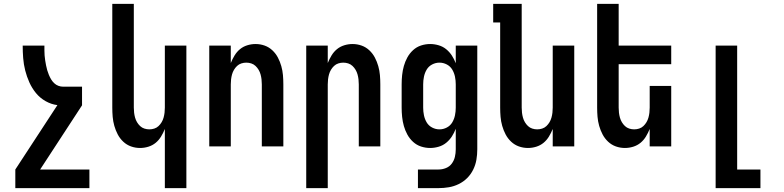

<svg xmlns="http://www.w3.org/2000/svg" viewBox="-20 -755 4040 990"><path d="M59 215V119L276 -213Q244 -217 215 -233.5Q186 -250 165.5 -275Q145 -300 131.5 -330Q118 -360 110 -391.5Q102 -423 99.5 -455.5Q97 -488 97 -520H209Q209 -507 209 -494.5Q209 -482 210 -469Q211 -456 213 -443.5Q215 -431 217.5 -418Q220 -405 223.5 -393Q227 -381 232 -369Q237 -357 243.5 -346Q250 -335 259.5 -326Q269 -317 281 -312.5Q293 -308 306 -308H403V-212L187 119H441V215Z M830 215V-90Q822 -70 810.5 -51Q799 -32 782.5 -18.5Q766 -5 745 1.5Q724 8 702 8Q678 8 655.5 0Q633 -8 615.5 -24.5Q598 -41 587 -62Q576 -83 569.5 -106Q563 -129 561 -152.5Q559 -176 559 -200V-735H670V-200Q670 -187 671.5 -174Q673 -161 676.5 -148.5Q680 -136 686.5 -125Q693 -114 702.5 -105Q712 -96 724.5 -92Q737 -88 750 -88Q763 -88 775.5 -92Q788 -96 797.5 -105Q807 -114 813.5 -125Q820 -136 823.5 -148.5Q827 -161 828.5 -174Q830 -187 830 -200V-520H941V215Z M1059 0V-520H1170V-430Q1178 -450 1189.5 -469Q1201 -488 1217.5 -501.5Q1234 -515 1255 -521.5Q1276 -528 1298 -528Q1322 -528 1344.5 -520Q1367 -512 1384.5 -495.5Q1402 -479 1413 -458Q1424 -437 1430.5 -414Q1437 -391 1439 -367.5Q1441 -344 1441 -320V0H1330V-320Q1330 -333 1328.5 -346Q1327 -359 1323.5 -371.5Q1320 -384 1313.5 -395Q1307 -406 1297.5 -415Q1288 -424 1275.5 -428Q1263 -432 1250 -432Q1237 -432 1224.5 -428Q1212 -424 1202.5 -415Q1193 -406 1186.5 -395Q1180 -384 1176.5 -371.5Q1173 -359 1171.5 -346Q1170 -333 1170 -320V0Z M1559 215V-520H1670V-430Q1678 -450 1689.5 -469Q1701 -488 1717.5 -501.5Q1734 -515 1755 -521.5Q1776 -528 1798 -528Q1822 -528 1844.5 -520Q1867 -512 1884.5 -495.5Q1902 -479 1913 -458Q1924 -437 1930.5 -414Q1937 -391 1939 -367.5Q1941 -344 1941 -320V0H1830V-320Q1830 -333 1828.5 -346Q1827 -359 1823.5 -371.5Q1820 -384 1813.5 -395Q1807 -406 1797.5 -415Q1788 -424 1775.5 -428Q1763 -432 1750 -432Q1737 -432 1724.5 -428Q1712 -424 1702.5 -415Q1693 -406 1686.5 -395Q1680 -384 1676.5 -371.5Q1673 -359 1671.5 -346Q1670 -333 1670 -320V215Z M2135 215V119H2241Q2261 119 2279.5 111.5Q2298 104 2309.5 88.5Q2321 73 2325.5 54Q2330 35 2330 15V-91Q2322 -70 2310 -51.5Q2298 -33 2281 -19Q2264 -5 2242 1.5Q2220 8 2198 8Q2174 8 2151 0.5Q2128 -7 2110 -23.5Q2092 -40 2080.5 -61Q2069 -82 2062.5 -105Q2056 -128 2053.5 -152Q2051 -176 2051 -200V-320Q2051 -344 2053.5 -368Q2056 -392 2062.5 -415Q2069 -438 2080.5 -459Q2092 -480 2110 -496.5Q2128 -513 2151 -520.5Q2174 -528 2198 -528Q2220 -528 2242 -521.5Q2264 -515 2281 -501Q2298 -487 2310 -468.5Q2322 -450 2330 -429V-520H2441V15Q2441 42 2436.5 68.5Q2432 95 2420 119.5Q2408 144 2389 163Q2370 182 2345.5 194Q2321 206 2294.5 210.5Q2268 215 2241 215ZM2246 -88Q2266 -88 2284 -97.5Q2302 -107 2312 -124Q2322 -141 2326 -160.5Q2330 -180 2330 -200V-320Q2330 -340 2326 -359.5Q2322 -379 2312 -396Q2302 -413 2284 -422.5Q2266 -432 2246 -432Q2226 -432 2208 -422.5Q2190 -413 2180 -396Q2170 -379 2166 -359.5Q2162 -340 2162 -320V-200Q2162 -180 2166 -160.5Q2170 -141 2180 -124Q2190 -107 2208 -97.5Q2226 -88 2246 -88Z M2702 8Q2678 8 2655.5 0Q2633 -8 2615.5 -24.5Q2598 -41 2587 -62Q2576 -83 2569.5 -106Q2563 -129 2561 -152.5Q2559 -176 2559 -200V-639H2523V-735H2670V-200Q2670 -187 2671.5 -174Q2673 -161 2676.5 -148.5Q2680 -136 2686.5 -125Q2693 -114 2702.5 -105Q2712 -96 2724.5 -92Q2737 -88 2750 -88Q2763 -88 2775.5 -92Q2788 -96 2797.5 -105Q2807 -114 2813.5 -125Q2820 -136 2823.5 -148.5Q2827 -161 2828.5 -174Q2830 -187 2830 -200V-520H2941V0H2830V-90Q2822 -70 2810.5 -51Q2799 -32 2782.5 -18.5Q2766 -5 2745 1.5Q2724 8 2702 8Z M3202 8Q3178 8 3155.5 0Q3133 -8 3115.5 -24.5Q3098 -41 3087 -62Q3076 -83 3069.5 -106Q3063 -129 3061 -152.5Q3059 -176 3059 -200V-735H3170V-520H3441V-424H3170V-200Q3170 -187 3171.5 -174Q3173 -161 3176.5 -148.5Q3180 -136 3186.5 -125Q3193 -114 3202.5 -105Q3212 -96 3224.5 -92Q3237 -88 3250 -88Q3263 -88 3275.5 -92Q3288 -96 3297.5 -105Q3307 -114 3313.5 -125Q3320 -136 3323.5 -148.5Q3327 -161 3328.5 -174Q3330 -187 3330 -200V-312H3441V0H3330V-90Q3322 -70 3310.5 -51Q3299 -32 3282.5 -18.5Q3266 -5 3245 1.5Q3224 8 3202 8Z M3670 215V-520H3781V119H3901V215Z"/></svg>

Font: Iosevka Fixed
Style: Bold
Weight: 700
Monospace: yes
Designer: Belleve Invis
Foundry: Belleve Invis
Version: Version 32.3.0